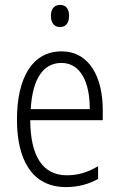

<svg xmlns="http://www.w3.org/2000/svg" viewBox="-20 -844 485 781"><path d="M225 -824C199 -824 187 -806 187 -779C187 -751 201 -734 224 -734C248 -734 261 -751 261 -779C261 -806 250 -824 225 -824ZM230 -635C111 -635 49 -527 49 -357C49 -192 112 -83 248 -83C299 -83 340 -95 379 -116V-168C335 -142 297 -131 252 -131C154 -131 104 -208 103 -355H398V-396C398 -527 346 -635 230 -635ZM230 -588C310 -588 346 -505 345 -400H105C112 -525 157 -588 230 -588Z"/></svg>

Font: Noto Sans Kannada UI Condensed Light
Style: Regular
Weight: 300
Width: 3
Designer: Jelle Bosma - Monotype Design Team
Foundry: Monotype Imaging Inc.
Version: Version 2.005